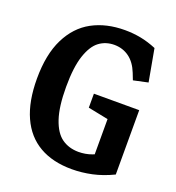

<svg xmlns="http://www.w3.org/2000/svg" viewBox="-136 -851 892 972"><g transform="rotate(20 310.0 -365.0)"><path d="M36.5 -359.7Q36.5 -489.8 79 -575.5Q121.4 -661.1 196.7 -701.8Q271.9 -742.4 372.3 -742.4Q416.3 -742.4 457.9 -734.4Q499.4 -726.4 542.8 -708.2L574.4 -533.9L495.9 -517L482 -552.6Q462 -603.2 427.6 -628.3Q393.2 -653.4 348.1 -653.9Q301.5 -654.1 266.5 -628.2Q231.6 -602.4 210.5 -539.5Q189.5 -476.5 189.5 -370.2Q189.5 -264.1 211 -200.2Q232.5 -136.3 270.2 -109.5Q308 -82.6 360.2 -82.3Q398 -82.4 431.2 -94.6Q464.4 -106.8 498.2 -128L442.5 -61.7V-318.7L489.5 -279.4L333.6 -310.7V-386.1H577.7V-39.4Q520.7 -11.8 466.2 -0.1Q411.7 11.6 358.6 11.6Q255.2 11.6 183.3 -30Q111.4 -71.5 74 -154.2Q36.5 -236.9 36.5 -359.7Z"/></g></svg>

Font: Monaspace Xenon Var
Style: Regular
Weight: 400
Designer: Riley Cran and the Lettermatic Team
Version: Version 1.000 (Monaspace Xenon Var)